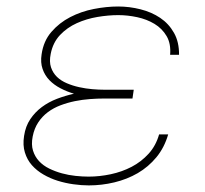

<svg xmlns="http://www.w3.org/2000/svg" viewBox="-20 -558 627 588"><path d="M53.7 -141.6Q58.1 -171.4 72.8 -193.1Q87.4 -214.8 108.2 -230.2Q128.9 -245.6 154.5 -255.4Q180.2 -265.1 206.5 -271Q185.1 -277.3 165.3 -287.6Q145.5 -297.9 131.3 -312.5Q117.2 -327.1 110.4 -346.9Q103.5 -366.7 107.4 -391.6Q113.3 -432.6 137.5 -460.4Q161.6 -488.3 195.1 -505.6Q228.5 -522.9 267.3 -530.5Q306.2 -538.1 341.8 -538.1Q376.5 -538.1 410.4 -529.5Q444.3 -521 470.7 -503.2Q497.1 -485.4 512.9 -457.3Q528.8 -429.2 528.3 -390.1H501Q503.9 -424.3 490.2 -447.5Q476.6 -470.7 453.1 -484.9Q429.7 -499 400.1 -505.4Q370.6 -511.7 342.3 -511.7Q312 -511.7 278.6 -506.1Q245.1 -500.5 215.3 -487.1Q185.5 -473.6 163.8 -450.7Q142.1 -427.7 135.3 -393.1Q130.4 -369.1 136.2 -351.8Q142.1 -334.5 154.5 -322.5Q167 -310.5 184.8 -303Q202.6 -295.4 222.7 -291Q242.7 -286.6 262.7 -284.9Q282.7 -283.2 299.8 -283.2H389.6L385.7 -256.3H299.8Q278.8 -256.3 255.6 -254.6Q232.4 -252.9 209.7 -248.3Q187 -243.7 165.5 -235.6Q144 -227.5 126.7 -214.6Q109.4 -201.7 97.2 -183.3Q85 -165 80.1 -140.1Q75.2 -115.2 81.1 -96.7Q86.9 -78.1 99.6 -64.5Q112.3 -50.8 130.9 -41.7Q149.4 -32.7 169.9 -27.1Q190.4 -21.5 211.7 -19.3Q232.9 -17.1 251.5 -17.1Q284.7 -17.1 319.1 -24.4Q353.5 -31.7 383.1 -47.1Q412.6 -62.5 435.1 -87.2Q457.5 -111.8 467.3 -146.5H495.1Q483.4 -106 459 -76.4Q434.6 -46.9 401.9 -27.8Q369.1 -8.8 330.3 0.5Q291.5 9.8 252 9.8Q229.5 9.8 204.8 6.3Q180.2 2.9 156.7 -4.4Q133.3 -11.7 112.8 -23.7Q92.3 -35.6 77.6 -52.2Q63 -68.8 56.2 -91.1Q49.3 -113.3 53.7 -141.6Z"/></svg>

Font: Roboto Mono Thin
Style: Italic
Weight: 250
Designer: Google
Version: Version 2.000985; 2015; ttfautohint (v1.3)